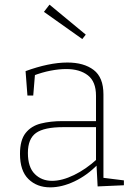

<svg xmlns="http://www.w3.org/2000/svg" viewBox="-20 -799 577 826"><path d="M425 -25 417 -35 513 -23V-2L400 3L395 -93L399 -90Q354 -44 300 -18.5Q246 7 196 7Q139 7 102.5 -28.5Q66 -64 66 -137Q66 -196 90 -226.5Q114 -257 155.5 -267.5Q197 -278 248 -278H400L393 -270V-387Q393 -448 358 -475Q323 -502 265 -502Q234 -502 197.5 -495Q161 -488 122 -473L131 -485L123 -388H98L90 -493Q139 -511 184.5 -520.5Q230 -530 270 -530Q341 -530 383 -498Q425 -466 425 -393ZM100 -141Q100 -80 129.5 -50.5Q159 -21 204 -21Q247 -21 298.5 -46Q350 -71 398 -115L393 -102V-259L400 -252H252Q170 -252 135 -227Q100 -202 100 -141ZM193 -779 349 -650 334 -631 169 -748Z"/></svg>

Font: Bitter Thin ExtraLight
Style: Regular
Weight: 250
Version: Version 2.002